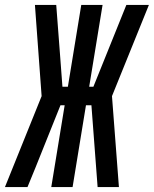

<svg xmlns="http://www.w3.org/2000/svg" viewBox="-56 -755 621 775"><path d="M424 0H338L313 -330H291L237 0H151L205 -330H188L87 -78L55 0H-36L112 -367L85 -735H171L187 -525L196 -405H218L272 -735H358L304 -405H321L454 -735H545L396 -367Z"/></svg>

Font: Iosevka Term Curly SmBd Obl
Style: Regular
Weight: 600
Italic angle: -9°
Designer: Belleve Invis
Foundry: Belleve Invis
Version: Version 32.3.0